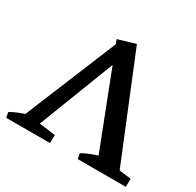

<svg xmlns="http://www.w3.org/2000/svg" viewBox="-168 -843 1027 1007"><g transform="rotate(30 345.5 -339.0)"><path d="M35 0 298 -639 368 -616 130 0ZM532 0 281 -647 386 -678 663 0ZM-14 0 -20 -32Q3 -45 28 -55Q53 -65 79 -73L80 0ZM111 0 114 -67 252 -49 251 0ZM419 0 413 -32Q435 -45 460.5 -55Q486 -65 512 -73L554 0ZM570 0 573 -67 711 -49 710 0Z"/></g></svg>

Font: Eczar Medium
Style: Regular
Weight: 500
Designer: Vaibhav Singh
Foundry: Rosetta Type Foundry
Version: Version 2.000